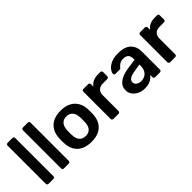

<svg xmlns="http://www.w3.org/2000/svg" viewBox="87 -1526 2353 2353"><g transform="rotate(-45 1263.5 -350.0)"><path d="M91 0Q81 0 74 -7Q67 -14 67 -24V-686Q67 -697 74 -703.5Q81 -710 91 -710H175Q186 -710 192.5 -703.5Q199 -697 199 -686V-24Q199 -14 192.5 -7Q186 0 175 0Z M357 0Q347 0 340 -7Q333 -14 333 -24V-686Q333 -697 340 -703.5Q347 -710 357 -710H441Q452 -710 458.5 -703.5Q465 -697 465 -686V-24Q465 -14 458.5 -7Q452 0 441 0Z M829 10Q711 10 647 -50Q583 -110 578 -216L577 -260L578 -304Q583 -409 648 -469.5Q713 -530 829 -530Q944 -530 1009 -469.5Q1074 -409 1079 -304Q1080 -292 1080 -260Q1080 -228 1079 -216Q1074 -110 1010 -50Q946 10 829 10ZM829 -91Q882 -91 910.5 -124Q939 -157 941 -221Q942 -231 942 -260Q942 -289 941 -299Q939 -363 910 -396.5Q881 -430 829 -430Q776 -430 747 -396.5Q718 -363 716 -299L715 -260L716 -221Q718 -157 747 -124Q776 -91 829 -91Z M1215 0Q1205 0 1198 -7Q1191 -14 1191 -24V-495Q1191 -506 1198 -513Q1205 -520 1215 -520H1297Q1308 -520 1315 -513Q1322 -506 1322 -495V-454Q1372 -520 1466 -520H1508Q1519 -520 1525.5 -513.5Q1532 -507 1532 -496V-423Q1532 -413 1525.5 -406Q1519 -399 1508 -399H1429Q1382 -399 1355 -372Q1328 -345 1328 -298V-24Q1328 -14 1321 -7Q1314 0 1304 0Z M1753 10Q1702 10 1659.5 -10.5Q1617 -31 1592.5 -66Q1568 -101 1568 -143Q1568 -211 1623 -253Q1678 -295 1774 -310L1911 -330V-351Q1911 -394 1889 -416Q1867 -438 1819 -438Q1786 -438 1766 -426Q1746 -414 1734 -402L1717 -385Q1713 -373 1702 -373H1624Q1615 -373 1608.5 -379Q1602 -385 1602 -395Q1603 -420 1626.5 -451.5Q1650 -483 1699 -506.5Q1748 -530 1820 -530Q1938 -530 1992 -477Q2046 -424 2046 -338V-24Q2046 -14 2039.5 -7Q2033 0 2022 0H1939Q1929 0 1922 -7Q1915 -14 1915 -24V-63Q1893 -31 1853 -10.5Q1813 10 1753 10ZM1787 -86Q1842 -86 1877 -122Q1912 -158 1912 -226V-246L1812 -230Q1697 -212 1697 -153Q1697 -121 1723.5 -103.5Q1750 -86 1787 -86Z M2198 0Q2188 0 2181 -7Q2174 -14 2174 -24V-495Q2174 -506 2181 -513Q2188 -520 2198 -520H2280Q2291 -520 2298 -513Q2305 -506 2305 -495V-454Q2355 -520 2449 -520H2491Q2502 -520 2508.5 -513.5Q2515 -507 2515 -496V-423Q2515 -413 2508.5 -406Q2502 -399 2491 -399H2412Q2365 -399 2338 -372Q2311 -345 2311 -298V-24Q2311 -14 2304 -7Q2297 0 2287 0Z"/></g></svg>

Font: Rubik AZ
Style: Regular
Weight: 500
Designer: Hubert and Fischer
Foundry: Hubert & Fischer
Version: Version 2.000